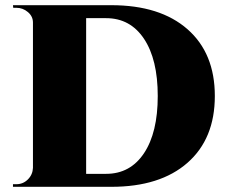

<svg xmlns="http://www.w3.org/2000/svg" viewBox="-20 -720 882 740"><path d="M409 0H30V-10H43Q69 -10 87.5 -28.5Q106 -47 107 -73V-633Q107 -657 87.5 -673.5Q68 -690 43 -690H31L30 -700H409Q597 -700 702.5 -607.5Q808 -515 808 -350Q808 -185 702.5 -92.5Q597 0 409 0ZM312 -650V-50H389Q482 -50 535 -129.5Q588 -209 588 -350Q588 -491 535 -570.5Q482 -650 389 -650Z"/></svg>

Font: Cinzel Decorative Black
Style: Regular
Weight: 900
Designer: Natanael Gama
Version: Version 1.002;PS 001.002;hotconv 1.0.56;makeotf.lib2.0.21325